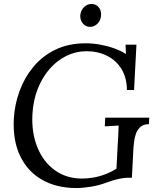

<svg xmlns="http://www.w3.org/2000/svg" viewBox="-20 -935 793 971"><path d="M366 16Q266 16 192.5 -26Q119 -68 81.5 -147Q44 -226 50 -335Q54 -406 78.5 -473.5Q103 -541 148 -596Q193 -651 259.5 -683.5Q326 -716 413 -716Q449 -716 485.5 -709.5Q522 -703 556 -691Q590 -679 617 -662L615 -709H670L658 -480H622Q621 -543 594 -586.5Q567 -630 521 -653Q475 -676 417 -676Q364 -676 316 -652.5Q268 -629 231 -586.5Q194 -544 171 -486Q148 -428 144 -358Q139 -264 169 -190Q199 -116 257.5 -74Q316 -32 395 -32Q422 -32 452 -37Q482 -42 512 -53.5Q542 -65 569 -82L575 -199Q577 -225 578 -250Q579 -275 580 -300Q563 -299 545 -298Q527 -297 510 -296L512 -340H735L733 -307Q705 -307 689.5 -292.5Q674 -278 667 -257.5Q660 -237 658 -217.5Q656 -198 655 -188L647 -36H623Q607 -36 579 -30Q551 -24 514 -10Q483 2 441 9Q399 16 366 16ZM443 -915Q465 -915 479 -898.5Q493 -882 491 -857Q490 -832 473 -815.5Q456 -799 436 -799Q414 -799 399.5 -815.5Q385 -832 386 -857Q388 -882 404.5 -898.5Q421 -915 443 -915Z"/></svg>

Font: Lora
Style: Italic
Weight: 400
Italic angle: -3°
Designer: Olga Karpushina, Alexei Vanyashin (Cyrillic)
Foundry: Cyreal
Version: Version 3.008